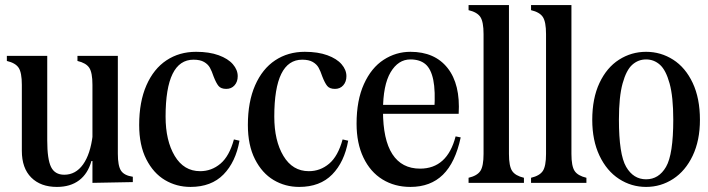

<svg xmlns="http://www.w3.org/2000/svg" viewBox="-20 -720 2786 756"><path d="M66 -126V-386Q66 -434 53.5 -453Q41 -472 7 -480V-500H80H166V-167Q166 -93 181 -62.5Q196 -32 233 -32Q278 -32 307 -72.5Q336 -113 345 -188H366V-86H340Q326 -36 291.5 -10Q257 16 204 16Q140 16 103 -21Q66 -58 66 -126ZM285 -480V-500H358H444V-115Q444 -67 456.5 -48Q469 -29 503 -24V-3L344 0V-386Q344 -434 331.5 -453Q319 -472 285 -480Z M528 -228Q528 -319 556.5 -384Q585 -449 635.5 -482.5Q686 -516 752 -516Q804 -516 841 -502.5Q878 -489 897 -467Q916 -445 916 -420Q916 -398 903.5 -384Q891 -370 871 -370Q850 -370 840.5 -381.5Q831 -393 821 -419Q814 -440 806.5 -453.5Q799 -467 783.5 -476Q768 -485 742 -485Q632 -485 632 -261Q632 -166 668 -106Q704 -46 768 -46Q813 -46 848 -75.5Q883 -105 901 -171L923 -166Q908 -82 860 -33Q812 16 730 16Q675 16 629.5 -11Q584 -38 556 -93Q528 -148 528 -228Z M956 -228Q956 -319 984.5 -384Q1013 -449 1063.5 -482.5Q1114 -516 1180 -516Q1232 -516 1269 -502.5Q1306 -489 1325 -467Q1344 -445 1344 -420Q1344 -398 1331.5 -384Q1319 -370 1299 -370Q1278 -370 1268.5 -381.5Q1259 -393 1249 -419Q1242 -440 1234.5 -453.5Q1227 -467 1211.5 -476Q1196 -485 1170 -485Q1060 -485 1060 -261Q1060 -166 1096 -106Q1132 -46 1196 -46Q1241 -46 1276 -75.5Q1311 -105 1329 -171L1351 -166Q1336 -82 1288 -33Q1240 16 1158 16Q1103 16 1057.5 -11Q1012 -38 984 -93Q956 -148 956 -228Z M1384 -233Q1384 -325 1413 -389Q1442 -453 1490.5 -484.5Q1539 -516 1596 -516Q1692 -516 1742.5 -452Q1793 -388 1786 -272H1456V-307H1715L1690 -287Q1695 -362 1686 -405.5Q1677 -449 1655 -467.5Q1633 -486 1596 -486Q1548 -486 1518 -435.5Q1488 -385 1488 -284Q1488 -170 1525 -113Q1562 -56 1634 -56Q1741 -56 1774 -183L1794 -179Q1773 -80 1724 -32Q1675 16 1596 16Q1534 16 1486 -13.5Q1438 -43 1411 -99.5Q1384 -156 1384 -233Z M1825 0V-20Q1859 -28 1871.5 -47Q1884 -66 1884 -114V-586Q1884 -634 1871.5 -653Q1859 -672 1825 -680V-700H1898H1984V-114Q1984 -66 1996.5 -47Q2009 -28 2043 -20V0H1970H1898Z M2071 0V-20Q2105 -28 2117.5 -47Q2130 -66 2130 -114V-586Q2130 -634 2117.5 -653Q2105 -672 2071 -680V-700H2144H2230V-114Q2230 -66 2242.5 -47Q2255 -28 2289 -20V0H2216H2144Z M2312 -248Q2312 -333 2340.5 -393.5Q2369 -454 2417.5 -485Q2466 -516 2524 -516Q2582 -516 2630.5 -485Q2679 -454 2707.5 -393.5Q2736 -333 2736 -248Q2736 -167 2707.5 -107Q2679 -47 2630.5 -15.5Q2582 16 2524 16Q2466 16 2417.5 -15.5Q2369 -47 2340.5 -107Q2312 -167 2312 -248ZM2631 -249Q2631 -339 2616.5 -391.5Q2602 -444 2578.5 -465Q2555 -486 2524 -486Q2493 -486 2469.5 -465Q2446 -444 2431.5 -391.5Q2417 -339 2417 -249Q2417 -112 2445.5 -63Q2474 -14 2524 -14Q2574 -14 2602.5 -63Q2631 -112 2631 -249Z"/></svg>

Font: RL Madena Variable
Style: Regular
Weight: 400
Designer: I Kadek Wantara Putra
Foundry: Roughlines ID
Version: Version 1.000;Glyphs 3.1.2 (3151)